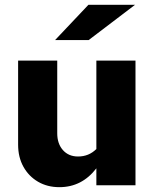

<svg xmlns="http://www.w3.org/2000/svg" viewBox="-20 -767 640 795"><path d="M226 8Q176 8 137.5 -14.5Q99 -37 77 -76.5Q55 -116 55 -168V-516H217V-215Q217 -172 240.5 -145.5Q264 -119 303 -119Q348 -119 379 -150V-516H541V0H379V-70Q319 8 226 8ZM208 -601 346 -747H539L347 -601Z"/></svg>

Font: Red Hat Mono
Style: Bold
Weight: 700
Monospace: yes
Designer: Pentagram, MCKL
Foundry: Pentagram, MCKL
Version: Version 1.023; ttfautohint (v1.8.3)